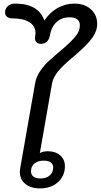

<svg xmlns="http://www.w3.org/2000/svg" viewBox="-20 -1035 559 1065"><path d="M90 -82Q90 -88 92 -102L175 -574Q181 -609 202.5 -640.5Q224 -672 250 -696Q276 -720 320 -757Q371 -800 397 -831Q423 -862 423 -894Q423 -939 366 -939Q321 -939 292.5 -911.5Q264 -884 256 -835Q252 -815 239.5 -803.5Q227 -792 207 -792Q191 -792 182.5 -800.5Q174 -809 174 -823L177 -851Q177 -890 143.5 -911.5Q110 -933 49 -933Q30 -933 19 -942Q8 -951 8 -966Q8 -987 23.5 -1001Q39 -1015 63 -1015Q128 -1015 168.5 -992Q209 -969 226 -921Q256 -966 299 -990.5Q342 -1015 393 -1015Q449 -1015 484 -983.5Q519 -952 519 -903Q519 -863 492 -825Q465 -787 395 -727Q324 -668 299.5 -636Q275 -604 269 -574L201 -186Q218 -196 246 -196Q288 -196 314 -173Q340 -150 340 -113Q340 -59 301.5 -24.5Q263 10 202 10Q151 10 120.5 -15Q90 -40 90 -82ZM275 -106Q275 -124 261.5 -134Q248 -144 223 -144Q190 -144 171 -128Q152 -112 152 -85Q152 -66 165.5 -55.5Q179 -45 205 -45Q237 -45 256 -62Q275 -79 275 -106Z"/></svg>

Font: Kodchasan Medium
Style: Italic
Weight: 500
Italic angle: -10°
Version: Version 1.000; ttfautohint (v1.6)